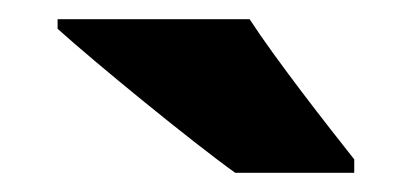

<svg xmlns="http://www.w3.org/2000/svg" viewBox="-20 -786 429 200"><path d="M240 -766H40V-756C80 -720 179 -639 225 -606H349V-620C322 -654 268 -723 240 -766Z"/></svg>

Font: Noto Sans Armenian SemiCondensed Black
Style: Regular
Weight: 900
Width: 4
Designer: Monotype Design Team
Foundry: Monotype Imaging Inc.
Version: Version 2.008